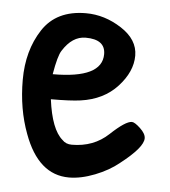

<svg xmlns="http://www.w3.org/2000/svg" viewBox="-41 -501 481 543"><g transform="rotate(5 199.0 -229.5)"><path d="M182 -463Q235 -463 283 -432Q331 -401 331 -355.5Q331 -310 292 -267.5Q253 -225 188 -216Q160 -212 104 -212Q115 -127 147 -100Q157 -89 174 -89Q236 -89 278 -128.5Q320 -168 338 -168Q346 -168 362 -153Q378 -138 378 -125Q378 -99 315 -50Q287 -27 247.5 -11.5Q208 4 174 4Q87 4 46 -108Q20 -177 20 -260Q20 -343 59 -403Q98 -463 182 -463ZM187 -394Q149 -394 122 -351Q112 -336 103 -283Q243 -283 243 -352Q243 -394 187 -394Z"/></g></svg>

Font: Patrick Hand
Style: Regular
Weight: 400
Designer: Patrick Wagesreiter
Foundry: Patrick Wagesreiter
Version: Version 1.003;PS 001.003;hotconv 1.0.70;makeotf.lib2.5.58329